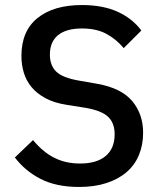

<svg xmlns="http://www.w3.org/2000/svg" viewBox="-20 -730 640 762"><path d="M39 -105 111 -174Q151 -126 196 -103.5Q241 -81 298 -81Q364 -81 399.5 -111Q435 -141 435 -197Q435 -242 409 -266.5Q383 -291 320 -302L244 -314Q194 -322 160 -340.5Q126 -359 105 -384.5Q84 -410 74.5 -441.5Q65 -473 65 -508Q65 -607 129 -658.5Q193 -710 305 -710Q388 -710 446.5 -683.5Q505 -657 541 -609L471 -539Q442 -574 402.5 -595.5Q363 -617 305 -617Q243 -617 210.5 -590.5Q178 -564 178 -513Q178 -470 203.5 -445.5Q229 -421 294 -410L368 -397Q462 -380 505 -328.5Q548 -277 548 -203Q548 -155 531.5 -115Q515 -75 482.5 -47Q450 -19 402.5 -3.5Q355 12 294 12Q203 12 141 -20Q79 -52 39 -105Z"/></svg>

Font: IBM Plaex Mono Medium
Style: Regular
Weight: 500
Designer: Mike Abbink, Paul van der Laan, Pieter van Rosmalen
Foundry: Bold Monday
Version: Version 2.003